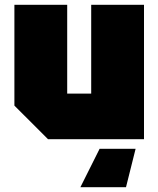

<svg xmlns="http://www.w3.org/2000/svg" viewBox="-20 -580 660 800"><path d="M580 -560V0H180L40 -140V-560H260V-190H360V-560ZM545 40 505 200H315L395 40Z"/></svg>

Font: Tektur Black
Style: Regular
Weight: 900
Designer: Adam Jagosz
Foundry: Adam Jagosz
Version: Version 1.005;gftools[0.9.30]